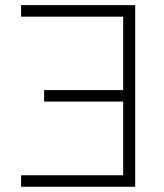

<svg xmlns="http://www.w3.org/2000/svg" viewBox="-20 -713 626 733"><path d="M496.1 0H60.5V-43.9H450.2V-325.2H148.4V-369.1H450.2V-649.4H60.5V-693.4H496.1Z"/></svg>

Font: Cascadia Mono NF ExtraLight
Style: Regular
Weight: 200
Monospace: yes
Designer: Aaron Bell
Foundry: Saja Typeworks
Version: Version 2404.023; ttfautohint (v1.8.4)